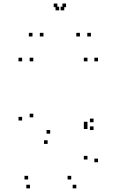

<svg xmlns="http://www.w3.org/2000/svg" viewBox="-20 -828 660 1058"><path d="M400.5 210V190H380.5V210ZM520 66V46H500V66ZM520 -490V-510H500V-490ZM462 -490V-510H442V-490ZM462 -137V-157H442V-137ZM462 -117V-137H442V-117ZM462 51V31H442V51ZM372.5 161V141H352.5V161ZM135 161V141H115V161ZM145 210V190H125V210ZM495.5 -111.5V-131.5H475.5V-111.5ZM495.5 -154.5V-174.5H475.5V-154.5ZM256.5 -91.5V-111.5H236.5V-91.5ZM163.5 -181.5V-201.5H143.5V-181.5ZM163.5 -490V-510H143.5V-490ZM102 -490V-510H82V-490ZM102 -164V-184H82V-164ZM242.5 -35V-55H222.5V-35ZM219.5 -627V-647H199.5V-627ZM334 -771V-791H314V-771ZM306 -771V-791H286V-771ZM420.5 -627V-647H400.5V-627ZM481 -627V-647H461V-627ZM344 -788.5V-808.5H324V-788.5ZM296 -788.5V-808.5H276V-788.5ZM159 -627V-647H139V-627Z"/></svg>

Font: Monaspace Krypton Dots Var
Style: Regular
Weight: 400
Designer: Riley Cran and the Lettermatic Team
Version: Version 1.100 (Monaspace Krypton Dots)